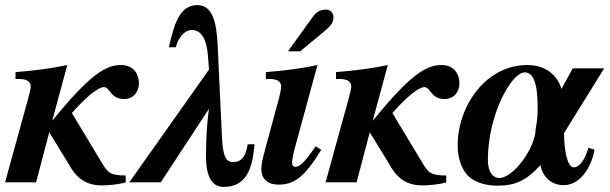

<svg xmlns="http://www.w3.org/2000/svg" viewBox="-43 -718 2401 756"><path d="M163 -244 222 -462C168 -450 96 -440 18 -434V-407H32C62 -407 78 -397 78 -378C78 -370 75 -357 69 -334L-23 0H99L151 -197L219 -86C239 -54 266 12 357 12C380 12 423 9 452 0V-27C393 -27 382 -37 358 -77L240 -273C321 -365 356 -375 366 -375C390 -375 392 -328 445 -328C486 -328 504 -361 504 -390C504 -424 485 -462 433 -462C372 -462 308 -421 164 -244Z M932 -150C923 -81 889 -80 875 -80C851 -80 835 -93 831 -177L814 -540C810 -625 796 -698 734 -698C663 -698 642 -620 622 -532H649C664 -584 693 -600 711 -600C744 -600 770 -575 776 -495L780 -444L466 0H590L780 -290C772 -240 768 -165 768 -102C768 -36 785 18 837 18C919 18 951 -40 959 -150Z M1091 -516H1139L1220 -583C1255 -612 1270 -624 1270 -651C1270 -667 1256 -680 1243 -680C1223 -680 1206 -676 1189 -652ZM1200 -142 1186 -122C1159 -84 1137 -61 1122 -61C1114 -61 1107 -65 1107 -77C1107 -86 1111 -111 1116 -128L1207 -462C1153 -450 1082 -440 1004 -434V-407H1018C1048 -407 1064 -397 1064 -378C1064 -370 1062 -357 1056 -333L1001 -130C991 -94 986 -68 986 -54C986 -11 1013 9 1054 9C1114 9 1156 -20 1222 -128Z M1425 -244 1484 -462C1430 -450 1358 -440 1280 -434V-407H1294C1324 -407 1340 -397 1340 -378C1340 -370 1337 -357 1331 -334L1239 0H1361L1413 -197L1481 -86C1501 -54 1528 12 1619 12C1642 12 1685 9 1714 0V-27C1655 -27 1644 -37 1620 -77L1502 -273C1583 -365 1618 -375 1628 -375C1652 -375 1654 -328 1707 -328C1748 -328 1766 -361 1766 -390C1766 -424 1747 -462 1695 -462C1634 -462 1570 -421 1426 -244Z M2336 -449H2212L2168 -368C2152 -419 2109 -462 2033 -462C1872 -462 1759 -303 1759 -145C1759 -85 1781 -35 1817 -12C1844 5 1878 13 1917 13C1985 13 2030 -7 2085 -68C2092 -30 2120 11 2177 11C2242 11 2286 -60 2298 -129L2274 -136C2259 -85 2237 -59 2216 -59C2192 -59 2178 -122 2178 -194ZM2074 -285C2074 -257 2070 -231 2066 -209C2065 -135 1978 -17 1923 -17C1901 -17 1878 -37 1878 -88C1878 -267 1971 -433 2023 -433C2069 -433 2074 -356 2074 -285Z"/></svg>

Font: XITS
Style: Bold Italic
Weight: 700
Italic angle: -16.33°
Designer: MicroPress Inc., with final additions and corrections provided by Coen Hoffman, Elsevier (retired)
Version: Version 1.105